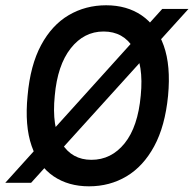

<svg xmlns="http://www.w3.org/2000/svg" viewBox="-26 -676 718 710"><path d="M-6.5 0 574 -643H671L89 0ZM303 13Q227 13 172 -24.2Q117 -61.5 91 -136.2Q65 -211 76 -322Q86 -435 126 -509.2Q166 -583.5 228.2 -620Q290.5 -656.5 366.5 -656.5Q443 -656.5 498 -619Q553 -581.5 579.5 -507.2Q606 -433 595.5 -322Q584.5 -209.5 544.2 -135.2Q504 -61 442 -24Q380 13 303 13ZM312 -85Q385.5 -85 434.8 -146Q484 -207 494.5 -323Q505.5 -435.5 468 -497.5Q430.5 -559.5 357 -559.5Q284.5 -559.5 235.5 -497.2Q186.5 -435 176.5 -322Q165 -206.5 202.5 -145.8Q240 -85 312 -85Z"/></svg>

Font: Karla SemiBold
Style: Italic
Weight: 600
Italic angle: -8°
Designer: Jonathan Pinhorn
Version: Version 2.004;gftools[0.9.33]